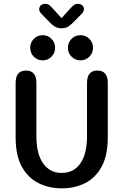

<svg xmlns="http://www.w3.org/2000/svg" viewBox="-20 -996 659 1026"><path d="M310 10.5Q242 10.5 186 -17.2Q130 -45 96.8 -105Q63.5 -165 63.5 -262.5V-552.5Q63.5 -619 119 -619Q174.5 -619 174.5 -552.5V-268.5Q174.5 -173.5 210.5 -122.8Q246.5 -72 310 -72Q374 -72 409.5 -122.8Q445 -173.5 445 -268.5V-552.5Q445 -619 500.5 -619Q556 -619 556 -552.5V-262.5Q556 -165 523 -105Q490 -45 434.5 -17.2Q379 10.5 310 10.5ZM208 -673.5Q180 -673.5 160.8 -693Q141.5 -712.5 141.5 -740.5Q141.5 -769 160.8 -788.5Q180 -808 208 -808Q235.5 -808 255 -788.5Q274.5 -769 274.5 -740.5Q274.5 -712.5 255 -693Q235.5 -673.5 208 -673.5ZM410 -673.5Q382 -673.5 362.5 -693Q343 -712.5 343 -740.5Q343 -769 362.5 -788.5Q382 -808 410 -808Q438 -808 457.5 -788.5Q477 -769 477 -740.5Q477 -712.5 457.5 -693Q438 -673.5 410 -673.5ZM417 -922.5 379 -884Q361.5 -865 346.2 -855Q331 -845 309 -845Q286.5 -845 271.2 -855Q256 -865 238.5 -884L201 -922.5Q189.5 -934.5 189.5 -947Q189.5 -959.5 198.5 -967.5Q207.5 -975.5 221.5 -975.5Q234.5 -975.5 243.5 -968.8Q252.5 -962 262 -950.5L309 -899L355.5 -950.5Q365 -961 374 -968.2Q383 -975.5 396 -975.5Q410.5 -975.5 419.5 -967.5Q428.5 -959.5 428.5 -947.5Q428.5 -942 426 -935.8Q423.5 -929.5 417 -922.5Z"/></svg>

Font: Sono ExtraLight Monospace Medium
Style: Regular
Weight: 500
Version: Version 2.112